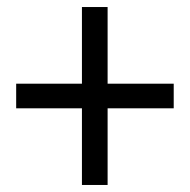

<svg xmlns="http://www.w3.org/2000/svg" viewBox="-20 -642 540 546"><path d="M213 -116H286V-334H474V-404H286V-622H213V-404H26V-334H213Z"/></svg>

Font: Noto Sans Mono CJK SC
Style: Regular
Weight: 400
Designer: Ryoko NISHIZUKA 西塚涼子 (kana, bopomofo & ideographs); Paul D. Hunt (Latin, Greek & Cyrillic); Sandoll Communications 산돌커뮤니
Foundry: Adobe
Version: Version 2.004;hotconv 1.0.118;makeotfexe 2.5.65603